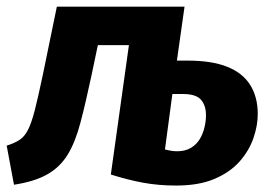

<svg xmlns="http://www.w3.org/2000/svg" viewBox="-33 -552 834 589"><path d="M141.4 -531.6H533.1L509.7 -366.1H542.4Q616.7 -366.1 663.9 -347.2Q711.2 -328.4 734.4 -291.6Q757.7 -254.8 757.7 -202Q757.7 -166.9 744.5 -128.4Q731.3 -90 702.2 -56.8Q673 -23.7 625.1 -3.2Q577.2 17.2 507.4 17.2Q452.7 17.2 405.5 8.4Q358.3 -0.4 307 -16.6L362.5 -413.6H267.2L247.9 -321.6Q229.6 -235.6 213.7 -175.5Q197.9 -115.4 174.3 -77.1Q150.7 -38.9 111.9 -17Q73.1 5 9.9 14.7L-12.5 -105.2Q11.5 -112.9 26.9 -122.8Q42.2 -132.7 52.9 -153.7Q63.6 -174.6 73.8 -214.3Q84 -254 98.1 -321.2ZM528.3 -263.6H495.8L473 -93.4Q484.2 -90.7 492.7 -89.3Q501.2 -88 510.3 -88Q535.3 -88 552.5 -98.3Q569.8 -108.7 579.8 -125.3Q589.8 -141.9 594.3 -161.4Q598.9 -180.9 598.9 -198.4Q598.9 -228.6 583.5 -246.1Q568.2 -263.6 528.3 -263.6Z"/></svg>

Font: Fira Sans Variable
Style: Italic
Weight: 397
Italic angle: -8°
Designer: Carrois Corporate & Edenspiekermann AG
Foundry: Carrois Corporate GbR & Edenspiekermann AG
Version: Version 4.202